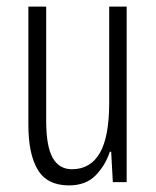

<svg xmlns="http://www.w3.org/2000/svg" viewBox="-20 -552 472 582"><path d="M364 -532V0H322L317 -92H313Q299 -50 269.5 -20Q240 10 189 10Q123 10 94.5 -37.5Q66 -85 66 -173V-532H120V-185Q120 -109 139.5 -74Q159 -39 198 -39Q254 -39 282.5 -88Q311 -137 311 -240V-532Z"/></svg>

Font: Noto Sans Lao UI ExtCond Light
Style: Regular
Weight: 300
Width: 2
Designer: Monotype Design Team
Foundry: Monotype Imaging Inc.
Version: Version 2.000; ttfautohint (v1.8.4.7-5d5b)